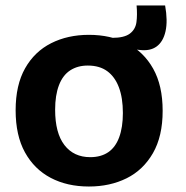

<svg xmlns="http://www.w3.org/2000/svg" viewBox="-20 -666 679 700"><path d="M488 -484 388 -496 389 -528Q433 -528 453.5 -543.5Q474 -559 477.5 -585.5Q481 -612 478 -646H582Q592 -590 583.5 -552Q575 -514 551 -496.5Q527 -479 488 -484ZM304 14Q225 14 165 -17.5Q105 -49 71 -110.5Q37 -172 37 -264Q37 -356 71.5 -417Q106 -478 166.5 -508.5Q227 -539 304 -539Q383 -539 443.5 -508Q504 -477 538.5 -415.5Q573 -354 573 -262Q573 -169 537.5 -107.5Q502 -46 441.5 -16Q381 14 304 14ZM309 -93Q348 -93 374.5 -111Q401 -129 414.5 -165.5Q428 -202 428 -254Q428 -309 413.5 -347.5Q399 -386 371 -406.5Q343 -427 300 -427Q263 -427 236 -409.5Q209 -392 195 -355.5Q181 -319 181 -266Q181 -181 215 -137Q249 -93 309 -93Z"/></svg>

Font: Bricolage Grotesque
Style: Bold
Weight: 700
Designer: Mathieu Triay
Foundry: Atelier Triay
Version: Version 1.001;gftools[0.9.33.dev8+g029e19f]